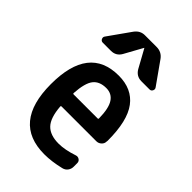

<svg xmlns="http://www.w3.org/2000/svg" viewBox="-229 -857 957 957"><g transform="rotate(45 250.0 -378.0)"><path d="M257.8 -442.4Q210.9 -442.4 188 -413.6Q165 -384.8 160.2 -309.6Q160.2 -304.7 165 -304.7H335Q338.9 -304.7 338.9 -309.6Q337.9 -379.9 317.4 -411.1Q296.9 -442.4 257.8 -442.4ZM272.5 9.8Q48.8 9.8 48.3 -260.3Q47.9 -530.3 257.8 -530.3Q351.6 -530.3 399.9 -465.8Q448.2 -401.4 448.2 -261.7Q448.2 -260.7 447.8 -258.3Q447.3 -255.9 447.3 -254.9Q447.3 -240.2 436 -230Q424.8 -219.7 410.2 -219.7H165Q160.2 -219.7 160.2 -214.8Q166 -139.6 195.8 -108.9Q225.6 -78.1 285.2 -78.1Q329.1 -78.1 387.7 -97.7Q399.4 -101.6 409.7 -94.7Q419.9 -87.9 419.9 -75.2V-49.8Q419.9 -34.2 410.6 -21.5Q401.4 -8.8 384.8 -4.9Q324.2 9.8 272.5 9.8ZM290 -764.6Q325.2 -764.6 345.7 -736.3L428.7 -619.1Q435.5 -610.4 430.7 -600.1Q425.8 -589.8 415 -589.8H357.4Q322.3 -589.8 303.7 -621.1L251 -716.8Q251 -717.8 250 -717.8Q249 -717.8 249 -716.8L196.3 -621.1Q178.7 -589.8 142.6 -589.8H85Q74.2 -589.8 69.3 -600.1Q64.5 -610.4 71.3 -619.1L154.3 -736.3Q175.8 -765.6 210 -764.6Z"/></g></svg>

Font: Rounded-L Mgen+ 1m medium
Style: Regular
Weight: 500
Designer: [Source Han Sans]
Ryoko NISHIZUKA  (kana & ideographs); Paul D. Hunt (Latin, Greek & Cyrillic); Wenlong ZHANG  (bopomofo
Version: Version 1.059.20150602